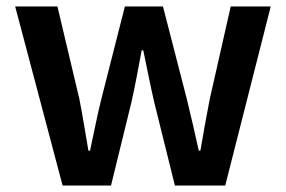

<svg xmlns="http://www.w3.org/2000/svg" viewBox="-20 -575 886 595"><path d="M174 0 27 -555H158L226 -268Q234 -227 240.5 -188Q247 -149 254 -108H259Q268 -149 276 -188.5Q284 -228 294 -268L367 -555H485L559 -268Q569 -227 578 -188Q587 -149 596 -108H601Q608 -149 615 -188Q622 -227 630 -268L695 -555H819L678 0H522L458 -258Q449 -297 441 -336.5Q433 -376 424 -419H419Q411 -376 403.5 -336.5Q396 -297 387 -257L324 0Z"/></svg>

Font: Noto Sans SC SemiBold
Style: Regular
Weight: 600
Designer: Ryoko NISHIZUKA 西塚涼子 (kana, bopomofo & ideographs); Paul D. Hunt (Latin, Greek & Cyrillic); Sandoll Communications 산돌커뮤니
Foundry: Adobe
Version: Version 2.004-H2;hotconv 1.0.118;makeotfexe 2.5.65603